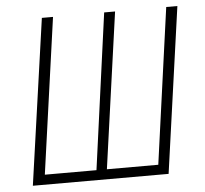

<svg xmlns="http://www.w3.org/2000/svg" viewBox="-50 -737 842 789"><g transform="rotate(-5 371.0 -342.0)"><path d="M710 -684 614 0H54L151 -684H197L107 -41H320L408 -684H453L363 -41H575L664 -684Z"/></g></svg>

Font: Fira Sans Extra Condensed ExtraLight
Style: Italic
Weight: 275
Width: 3
Italic angle: -8°
Designer: Carrois Corporate & Edenspiekermann AG
Foundry: Carrois Corporate GbR & Edenspiekermann AG
Version: Version 4.203